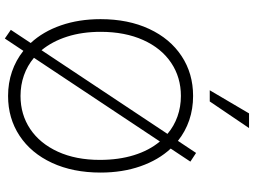

<svg xmlns="http://www.w3.org/2000/svg" viewBox="-142 -834 999 754"><g transform="rotate(90 357.0 -457.5)"><path d="M97.7 -1 149.4 -79.1Q104.5 -127.4 80.1 -197.8Q55.7 -268.1 55.7 -353.5Q55.7 -461.9 94 -544.2Q132.3 -626.5 200.7 -671.6Q269 -716.8 357.4 -716.8Q407.7 -716.8 452.4 -701.7Q497.1 -686.5 533.7 -657.2L581.1 -728.5L615.2 -706.1L564 -628.9Q608.9 -580.6 633.5 -510Q658.2 -439.5 658.2 -353.5Q658.2 -245.1 620.1 -162.8Q582 -80.6 513.7 -35.4Q445.3 9.8 357.4 9.8Q306.6 9.8 261.7 -5.6Q216.8 -21 180.2 -50.3L131.8 22.5ZM536.1 -586.4 207.5 -91.8Q238.3 -65.9 276.4 -52.5Q314.5 -39.1 357.4 -39.1Q430.2 -39.1 487.1 -77.1Q543.9 -115.2 576.2 -185.8Q608.4 -256.3 608.4 -350.6Q608.4 -424.8 589.8 -484.6Q571.3 -544.4 536.1 -586.4ZM177.7 -121.6 506.3 -616.2Q475.6 -642.1 437.7 -655.5Q399.9 -668.9 357.4 -668.9Q284.2 -668.9 227.1 -630.6Q169.9 -592.3 137.7 -520.8Q105.5 -449.2 105.5 -353.5Q105.5 -281.2 124.3 -222.4Q143.1 -163.6 177.7 -121.6ZM425.8 -936.5H483.4L378.9 -782.2H335Z"/></g></svg>

Font: Pretendard Std ExtraLight
Style: Regular
Weight: 200
Designer: Base glyphs from Inter by Rasmus Andersson; Hangeul glyphs from Noto Sans CJK(Source Han Sans) by Jang Soo-young and Kan
Foundry: Kil Hyung-jin
Version: Version 1.309